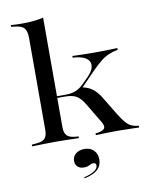

<svg xmlns="http://www.w3.org/2000/svg" viewBox="-92 -699 763 972"><g transform="rotate(-10 290.0 -213.0)"><path d="M153.2 -2.4Q121 -2.4 92.3 -1.6Q63.7 -0.8 29.8 0V-8.9L48.4 -10.5Q82.3 -12.1 96 -25.4Q109.7 -38.7 109.7 -70.2V-207.3H197.6V-70.2Q197.6 -38.7 210.9 -25.4Q224.2 -12.1 256.5 -9.7L270.2 -8.9V0Q237.9 -0.8 210.9 -1.6Q183.9 -2.4 153.2 -2.4ZM109.7 -207.3V-544.4Q109.7 -579.8 95.6 -594.8Q81.5 -609.7 43.5 -612.9L29.8 -614.5V-623.4Q50 -621.8 62.5 -621.4Q75 -621 88.7 -621Q120.2 -621 147.6 -623.8Q175 -626.6 197.6 -632.3V-623.4V-207.3ZM357.3 0V-8.9Q392.7 -12.1 402.4 -24.2Q412.1 -36.3 397.6 -59.7L339.5 -157.3Q317.7 -194.4 296.4 -206.9Q275 -219.4 236.3 -219.4H189.5V-228.2H243.5Q275 -228.2 297.6 -238.3Q320.2 -248.4 342.7 -272.6L368.5 -298.4Q388.7 -319.4 394.8 -338.3Q400.8 -357.3 393.1 -372.2Q385.5 -387.1 364.5 -396Q343.5 -404.8 309.7 -406.5V-415.3Q329 -414.5 359.3 -413.7Q389.5 -412.9 428.2 -412.9Q450 -412.9 469.4 -413.3Q488.7 -413.7 506.5 -414.1Q524.2 -414.5 541.1 -415.3V-406.5Q513.7 -400.8 493.1 -391.9Q472.6 -383.1 452.8 -367.3Q433.1 -351.6 406.5 -325L318.5 -234.7L328.2 -250.8Q352.4 -246 369.8 -236.7Q387.1 -227.4 402.8 -209.7Q418.5 -191.9 435.5 -162.1L482.3 -84.7Q500.8 -55.6 514.1 -40.3Q527.4 -25 542.3 -18.1Q557.3 -11.3 579.8 -8.9V0Q554.8 -0.8 535.9 -1.2Q516.9 -1.6 500.8 -2Q484.7 -2.4 469.4 -2.4Q447.6 -2.4 423 -2Q398.4 -1.6 357.3 0ZM262.9 205.6 262.1 200Q297.6 191.9 315.7 179.4Q333.9 166.9 333.9 151.6Q333.9 137.9 320.2 137.9Q309.7 137.9 298.4 144.4Q287.1 150.8 269.4 150.8Q249.2 150.8 237.5 139.5Q225.8 128.2 225.8 109.7Q225.8 87.1 243.1 73Q260.5 58.9 287.9 58.9Q316.9 58.9 335.1 76.6Q353.2 94.4 353.2 124.2Q353.2 155.6 331.5 175.8Q309.7 196 262.9 205.6Z"/></g></svg>

Font: Playfair 144pt SemiExpanded Medium
Style: Regular
Weight: 500
Width: 6
Designer: Claus Eggers Sørensen
Foundry: Claus Eggers Sørensen
Version: Version 2.203